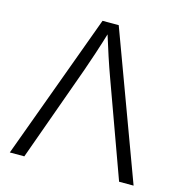

<svg xmlns="http://www.w3.org/2000/svg" viewBox="-107 -826 880 924"><g transform="rotate(15 332.5 -364.0)"><path d="M23.9 0 291 -727.5H371.6L640.6 0H568.4L395.5 -476.6Q380.9 -516.6 363.5 -569.1Q346.2 -621.6 323.2 -695.8H338.9Q316.4 -621.1 298.8 -568.1Q281.2 -515.1 267.6 -476.6L96.2 0Z"/></g></svg>

Font: Inter 18pt Light
Style: Regular
Weight: 300
Designer: Rasmus Andersson
Foundry: rsms
Version: Version 4.001;git-66647c0bb